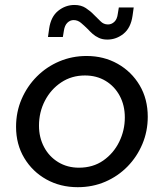

<svg xmlns="http://www.w3.org/2000/svg" viewBox="-20 -750 666 782"><path d="M296.6 12.4Q225.8 12.4 169 -19.2Q112.2 -50.8 78.8 -106.5Q45.4 -162.2 45.4 -233.6Q45.4 -294 68 -346.4Q90.6 -398.8 130.1 -438.4Q169.6 -478 221.6 -500Q273.6 -522 332.6 -522Q402.8 -522 459.2 -490.2Q515.6 -458.4 548.7 -402.7Q581.8 -347 581.8 -274.2Q581.8 -215.6 560 -163.6Q538.2 -111.6 499.5 -72Q460.8 -32.4 409.1 -10Q357.4 12.4 296.6 12.4ZM301.4 -67Q358.8 -67 400.7 -96.3Q442.6 -125.6 465.5 -172.3Q488.4 -219 488.4 -271.6Q488.4 -321 467.6 -359.7Q446.8 -398.4 410.2 -420.5Q373.6 -442.6 326 -442.6Q271.6 -442.6 229.3 -414.4Q187 -386.2 162.9 -339.7Q138.8 -293.2 138.8 -238Q138.8 -190.2 159.4 -151.2Q180 -112.2 217.1 -89.6Q254.2 -67 301.4 -67ZM417 -588.8Q397.6 -588.8 382.7 -595.7Q367.8 -602.6 356.9 -612.4Q346 -622.2 337.2 -631.8Q323.2 -645.6 309.8 -656.9Q296.4 -668.2 279.8 -668.2Q265.6 -668.2 254.5 -657.4Q243.4 -646.6 240.2 -625L236 -599.4H175.4L180.2 -633.4Q187.2 -682 216.9 -705.9Q246.6 -729.8 283.4 -729.8Q310.4 -729.8 329.5 -717.2Q348.6 -704.6 361.6 -690.8Q376.8 -676.4 389.4 -663.4Q402 -650.4 419.8 -650.4Q434.4 -650.4 445.8 -661.2Q457.2 -672 459.8 -694L464 -719.6H524.6L519.8 -685.6Q512.8 -636.6 483.3 -612.7Q453.8 -588.8 417 -588.8Z"/></svg>

Font: MuseoModerno Thin
Style: Italic
Weight: 100
Italic angle: -9°
Designer: Pablo Cosgaya, Héctor Gatti, Marcela Romero, and the Authors of The MuseoModerno Project.
Foundry: Omnibus-Type Team
Version: Version 1.003